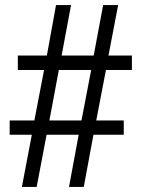

<svg xmlns="http://www.w3.org/2000/svg" viewBox="-20 -734 556 754"><path d="M66 0H124L163 -205H289L251 0H309L347 -205H466V-261H358L396 -459H498V-516H406L444 -714H385L348 -516H222L259 -714H200L164 -516H50V-459H153L115 -261H18V-205H105ZM174 -261 211 -459H338L300 -261Z"/></svg>

Font: Noto Serif Ethiopic SmCn
Style: Regular
Weight: 400
Width: 4
Designer: Monotype Design Team
Foundry: Monotype Imaging Inc.
Version: Version 2.102